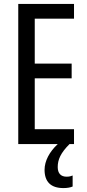

<svg xmlns="http://www.w3.org/2000/svg" viewBox="-20 -734 442 978"><path d="M274 117C274 79 289 45 334 0H357V-76H157V-335H345V-410H157V-639H357V-714H73V0H274C232 39 207 86 207 131C207 192 239 224 303 224C323 224 339 221 350 216V160C343 163 334 166 319 166C290 166 274 149 274 117Z"/></svg>

Font: Noto Sans Gurmukhi UI ExtraCondensed
Style: Regular
Weight: 400
Width: 2
Designer: Jelle Bosma - Monotype Design Team
Foundry: Monotype Imaging Inc.
Version: Version 2.004